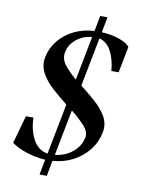

<svg xmlns="http://www.w3.org/2000/svg" viewBox="-97 -868 794 1037"><g transform="rotate(10 300.0 -350.0)"><path d="M193 100 209 16Q159 13 108 -3Q57 -19 23 -44L66 -197H107Q110 -124 137.5 -75.5Q165 -27 216 -19L270 -297Q228 -330 188.5 -365.5Q149 -401 126.5 -441.5Q104 -482 113 -529Q123 -581 156.5 -622Q190 -663 240 -687.5Q290 -712 351 -715L367 -800H407L391 -715Q442 -713 485 -698.5Q528 -684 546 -662L518 -518H478Q473 -582 449 -626Q425 -670 384 -680L332 -412Q374 -380 413.5 -345Q453 -310 476 -270.5Q499 -231 490 -183Q479 -128 445 -85Q411 -42 360.5 -15.5Q310 11 249 15L233 100ZM214 -574Q207 -537 232.5 -504.5Q258 -472 297 -439L344 -681Q294 -676 258 -646.5Q222 -617 214 -574ZM402 -139Q408 -171 378.5 -203.5Q349 -236 305 -271L256 -19Q312 -25 352 -58Q392 -91 402 -139Z"/></g></svg>

Font: Wittgenstein-Italic Regular
Style: Italic
Weight: 400
Italic angle: -11°
Designer: Jörg Drees
Foundry: Jörg Drees
Version: Version 1.000; ttfautohint (v1.8.4.7-5d5b)